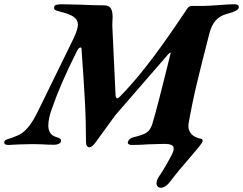

<svg xmlns="http://www.w3.org/2000/svg" viewBox="-68 -678 1142 902"><path d="M667 183Q667 179 669 171Q673 160 679 151Q694 130 718 88Q742 46 746 32Q748 27 748 19Q748 8 737 3Q726 -2 701 -2Q683 -2 629 0Q587 3 550 3Q541 3 536 -1Q531 -5 533 -12Q539 -29 562 -34Q605 -44 622 -56Q639 -68 648 -97Q675 -189 719 -369L733 -426L734 -429Q734 -431 733 -431Q730 -431 723 -424L474 -137L378 -5Q373 2 365.5 8Q358 14 352 14Q346 14 341 8Q336 2 336 -9Q336 -111 330.5 -209.5Q325 -308 315 -448Q315 -455 310 -455Q307 -455 302.5 -451Q298 -447 295 -441Q218 -289 176 -168Q159 -121 159 -88Q159 -45 197 -34Q207 -31 213 -27.5Q219 -24 219 -17Q219 -8 209 -3Q199 2 189 2Q158 2 130 0L87 -1Q58 -1 20.5 0.5Q-17 2 -28 3Q-48 3 -48 -8Q-48 -16 -42.5 -19.5Q-37 -23 -28.5 -25.5Q-20 -28 -14 -30Q15 -40 32.5 -51Q50 -62 70 -87.5Q90 -113 113 -161L276 -494Q298 -540 298 -562Q298 -585 278 -599Q258 -613 211 -624Q197 -628 191.5 -631Q186 -634 186 -643Q186 -652 196 -655Q206 -658 221 -658L311 -656Q371 -653 419 -653Q444 -653 452.5 -639Q461 -625 461 -598Q461 -588 460 -573Q459 -558 460 -548L475 -229Q477 -216 483 -216Q487 -216 494 -223Q611 -340 768 -573Q771 -578 775 -583Q779 -588 782 -594Q805 -626 811 -637Q820 -650 832 -650H882Q907 -650 974 -655Q987 -656 1001.5 -657Q1016 -658 1031 -658Q1043 -658 1048.5 -655Q1054 -652 1054 -644Q1054 -627 999 -613Q965 -604 945.5 -582Q926 -560 916 -522Q881 -387 858 -291Q835 -195 818 -98Q817 -94 817 -86Q817 -64 831.5 -48Q846 -32 876 -26Q884 -25 884 -17Q884 -12 880 -6Q875 3 832 53Q766 129 737 168Q711 204 688 204Q678 204 672.5 198Q667 192 667 183Z"/></svg>

Font: EB Garamond ExtraBold
Style: Italic
Weight: 800
Italic angle: -17.2°
Designer: Georg Duffner and Octavio Pardo
Foundry: Georg Duffner
Version: Version 1.000